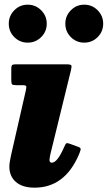

<svg xmlns="http://www.w3.org/2000/svg" viewBox="-20 -802 472 842"><path d="M291 -493.5 201 -126Q200 -121.5 198.5 -113Q197 -104.5 197 -101Q197 -88.5 207 -88.5Q231.5 -88.5 261 -156.5Q266.5 -169.5 270 -172.8Q273.5 -176 286 -171.5L323 -158Q335.5 -154 333.5 -145.5Q331.5 -137 326 -124Q264 21 131.5 21Q78.5 21 49.8 -4Q21 -29 21 -71.5Q21 -83.5 24.2 -99.5Q27.5 -115.5 29.5 -126L93 -404Q96.5 -419.5 94.8 -424Q93 -428.5 78.5 -428.5H50.5Q36.5 -428.5 33 -432.2Q29.5 -436 29.5 -450V-501Q29.5 -514 33.8 -517Q38 -520 50 -520H268Q289.5 -520 292.5 -515.8Q295.5 -511.5 291 -493.5ZM349.5 -615Q315 -615 290.8 -639.2Q266.5 -663.5 266.5 -698Q266.5 -732.5 290.8 -757Q315 -781.5 349.5 -781.5Q384 -781.5 408.2 -757Q432.5 -732.5 432.5 -698Q432.5 -663.5 408.2 -639.2Q384 -615 349.5 -615ZM101.5 -615Q67 -615 42.8 -639.2Q18.5 -663.5 18.5 -698Q18.5 -732.5 42.8 -757Q67 -781.5 101.5 -781.5Q136 -781.5 160.5 -757Q185 -732.5 185 -698Q185 -663.5 160.5 -639.2Q136 -615 101.5 -615Z"/></svg>

Font: Besley* Narrow Heavy
Style: Italic
Weight: 800
Width: 4
Italic angle: -13°
Designer: Owen Earl
Foundry: indestructible type*
Version: Version 3.000; ttfautohint (v1.8.3)